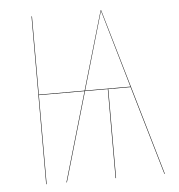

<svg xmlns="http://www.w3.org/2000/svg" viewBox="-50 -727 722 775"><g transform="rotate(-5 311.0 -340.0)"><path d="M585 0 479.5 -360.8H389.2V0H387.2V-360.8H294.9L189.9 0H188L293 -360.8H107.9V0H106V-680.2H107.9V-362.8H293.5L386.2 -680.2H388.2L586.9 0ZM479 -362.8 387.2 -678.2 295.4 -362.8Z"/></g></svg>

Font: Fira Sans Compressed Two
Style: Regular
Weight: 100
Width: 1
Designer: Carrois Corporate & Edenspiekermann AG
Foundry: Carrois Corporate GbR & Edenspiekermann AG
Version: Version 4.203;PS 004.203;hotconv 1.0.88;makeotf.lib2.5.64775